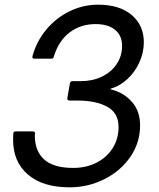

<svg xmlns="http://www.w3.org/2000/svg" viewBox="-20 -792 680 821"><path d="M36 -194Q36 -212 37 -221Q37 -230 47 -230H120Q130 -230 130 -221Q129 -218 129 -212Q129 -146 169 -110Q209 -74 293 -74Q349 -74 393 -96.5Q437 -119 462 -159Q487 -199 487 -249Q487 -309 438.5 -335.5Q390 -362 313 -362H277Q272 -362 269.5 -365Q267 -368 268 -373L279 -436Q281 -445 290 -445H326Q375 -445 415 -464Q455 -483 478.5 -517.5Q502 -552 502 -596Q502 -640 472 -664.5Q442 -689 389 -689Q325 -689 278 -653.5Q231 -618 210 -550Q209 -541 199 -541H127Q116 -541 119 -552Q136 -615 178 -665.5Q220 -716 278 -744Q336 -772 399 -772Q491 -772 543 -728Q595 -684 595 -611Q595 -568 576.5 -526.5Q558 -485 526 -455Q494 -425 457 -414Q452 -413 452 -411.5Q452 -410 457 -409Q509 -396 544 -356.5Q579 -317 579 -256Q579 -182 537.5 -121.5Q496 -61 426.5 -26Q357 9 278 9Q163 9 99.5 -45.5Q36 -100 36 -194Z"/></svg>

Font: Open Sauce Two
Style: Italic
Weight: 400
Italic angle: -10°
Designer: Alfredo Marco Pradil
Foundry: Creative Sauce Fz LLC
Version: Version 1.477